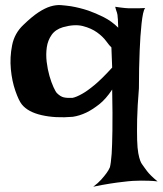

<svg xmlns="http://www.w3.org/2000/svg" viewBox="-20 -576 630 743"><path d="M437.5 -468.8Q436.5 -482.4 436.5 -492.2Q436.5 -502 435.5 -507.8Q434.6 -514.6 434.6 -518.6Q433.6 -522.5 432.6 -527.3Q430.7 -532.2 429.2 -537.1Q427.7 -542 425.8 -549.8Q436.5 -547.9 446.3 -546.9Q456.1 -545.9 463.9 -544.9Q472.7 -543.9 479.5 -543.9H496.1Q503.9 -543.9 515.1 -543.9Q526.4 -543.9 542 -544.9Q537.1 -540 533.7 -523.9Q530.3 -507.8 527.8 -484.9Q525.4 -461.9 523.4 -434.6Q521.5 -407.2 520.5 -379.9Q517.6 -314.5 517.6 -234.4Q511.7 -163.1 510.7 -114.7Q509.8 -66.4 510.7 -34.2Q511.7 -2 515.1 16.6Q518.6 35.2 522.5 45.4Q526.4 55.7 530.8 61Q535.2 66.4 538.1 71.3Q542 77.1 548.8 85.9Q554.7 93.8 564.5 103.5Q574.2 113.3 589.8 126Q573.2 124 556.2 123.5Q539.1 123 525.4 123Q508.8 123 494.1 124Q477.5 125 455.1 127.9Q435.5 129.9 407.2 134.3Q378.9 138.7 340.8 146.5Q359.4 132.8 371.6 119.1Q383.8 105.5 391.6 94.7Q400.4 83 405.3 71.3Q409.2 56.6 412.1 19.5Q414.1 -11.7 415 -70.8Q416 -129.9 414.1 -229.5Q389.6 -192.4 363.3 -171.9Q336.9 -151.4 314.5 -140.6Q288.1 -127.9 261.7 -124Q194.3 -118.2 141.1 -130.4Q87.9 -142.6 64.5 -171.9Q52.7 -186.5 39.6 -224.1Q26.4 -261.7 22 -308.1Q17.6 -354.5 26.9 -400.9Q36.1 -447.3 70.3 -479.5Q103.5 -511.7 128.9 -528.3Q154.3 -544.9 175.8 -551.3Q197.3 -557.6 215.8 -556.2Q234.4 -554.7 254.9 -551.8Q289.1 -545.9 321.3 -535.2Q349.6 -525.4 380.9 -509.8Q412.1 -494.1 437.5 -468.8ZM223.6 -470.7Q194.3 -461.9 179.7 -440.9Q165 -419.9 161.1 -393.1Q157.2 -366.2 160.6 -336.9Q164.1 -307.6 171.4 -282.2Q178.7 -256.8 187 -238.8Q195.3 -220.7 200.2 -215.8Q213.9 -202.1 227.1 -199.2Q240.2 -196.3 260.7 -197.3Q275.4 -200.2 297.9 -212.9Q317.4 -223.6 345.7 -247.1Q374 -270.5 414.1 -314.5L411.1 -392.6Q404.3 -398.4 391.1 -416.5Q377.9 -434.6 355.5 -450.7Q333 -466.8 300.8 -475.1Q268.6 -483.4 223.6 -470.7Z"/></svg>

Font: Irish Growler
Style: Regular
Weight: 400
Designer: Squid
Foundry: Font Diner, Inc DBA Sideshow
Version: Version 1.000